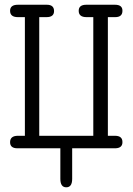

<svg xmlns="http://www.w3.org/2000/svg" viewBox="-20 -631 565 817"><path d="M22.9 -25.9Q22.9 -52.7 55.2 -53.2H85.9V-558.1H56.2Q22.9 -558.1 22.9 -585Q22.9 -610.8 56.2 -610.8H179.2Q210 -610.8 210 -584Q210 -558.1 178.2 -558.1H147V-53.2H377V-558.1H348.1Q314.9 -558.1 314.9 -585Q314.9 -610.8 347.2 -610.8H469.2Q501.5 -610.8 501 -585Q501 -558.1 470.2 -558.1H439V-53.2H469.2Q501.5 -53.2 501 -25.9Q501 -1 471.2 0H287.1V129.9Q287.1 166 262 166Q236.8 166 236.8 129.9V0H54.2Q22.9 0 22.9 -25.9Z"/></svg>

Font: CMU Typewriter Text
Style: Light
Weight: 200
Version: Version 0.7.0